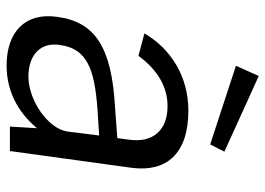

<svg xmlns="http://www.w3.org/2000/svg" viewBox="-131 -662 803 581"><g transform="rotate(90 270.5 -371.5)"><path d="M178 10C251 10 316 -20 368 -82L363 0H437L488 -370C501 -474 445 -540 315 -540C210 -540 127 -486 81 -407L149 -389C193 -449 245 -477 301 -477C374 -477 412 -433 403 -363L398 -325L303 -318C127 -308 46 -260 31 -143C17 -46 77 10 178 10ZM179 -684 417 -606 439 -649 210 -753ZM212 -56C148 -56 107 -91 116 -151C127 -233 188 -256 311 -265L390 -270L378 -174C369 -114 282 -56 212 -56Z"/></g></svg>

Font: Cheyenne Sans
Style: Italic
Weight: 400
Italic angle: -8.13011°
Designer: The Public Sans project authors (U.S. Web Design System), Libre Franklin designed by Pablo Impallari and Rodrigo Fuenzal
Foundry: The Cheyenne Sans Project Authors
Version: Version 2.007